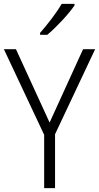

<svg xmlns="http://www.w3.org/2000/svg" viewBox="-20 -967 509 987"><path d="M363 -939V-947H297C271 -902 225 -842 186 -798V-788H223C270 -827 334 -896 363 -939ZM235 -337 62 -714H0L207 -274V0H263V-277L469 -714H407Z"/></svg>

Font: Noto Sans Ethiopic SemiCondensed Light
Style: Regular
Weight: 300
Width: 4
Designer: Monotype Design Team
Foundry: Monotype Imaging Inc.
Version: Version 2.102